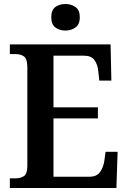

<svg xmlns="http://www.w3.org/2000/svg" viewBox="-20 -935 638 955"><path d="M29 0V-48H58Q83 -48 99.5 -59.5Q116 -71 116 -110V-599Q116 -643 99 -654.5Q82 -666 58 -666H29V-714H530L534 -534H474L469 -579Q466 -614 450 -636Q434 -658 399 -658H246V-401H467V-346H246V-56H425Q461 -56 477.5 -79Q494 -102 499 -135L505 -180H565L559 0ZM306 -783Q275 -783 255 -798.5Q235 -814 235 -849Q235 -885 255 -900Q275 -915 306 -915Q334 -915 355.5 -900Q377 -885 377 -849Q377 -814 355.5 -798.5Q334 -783 306 -783Z"/></svg>

Font: Noto Serif Bengali SemiCondensed SemiBold
Style: Regular
Weight: 600
Width: 4
Designer: Juan Bruce, Universal Thirst, Indian Type Foundry and the Monotype Design Team.
Foundry: Monotype Imaging Inc.
Version: Version 2.003; ttfautohint (v1.8.4.7-5d5b)